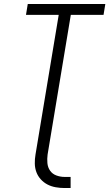

<svg xmlns="http://www.w3.org/2000/svg" viewBox="-20 -755 551 968"><path d="M306 193Q283 193 260.5 189Q238 185 219 175Q200 165 185.5 149Q171 133 163.5 113Q156 93 155.5 70Q155 47 159 24L276 -680H111L120 -735H511L502 -680H337L220 24Q217 46 219 67.5Q221 89 232.5 105.5Q244 122 264 129.5Q284 137 306 137H336V193Z"/></svg>

Font: Iosevka SS04 Light Oblique
Style: Regular
Weight: 300
Italic angle: -9°
Monospace: yes
Designer: Belleve Invis
Foundry: Belleve Invis
Version: Version 19.0.0; ttfautohint (v1.8.4)